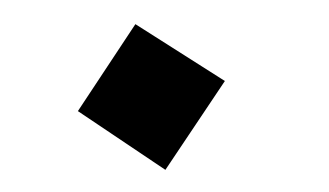

<svg xmlns="http://www.w3.org/2000/svg" viewBox="-35 -538 766 447"><g transform="rotate(-5 347.5 -315.0)"><path d="M335 -143 491 -337 295 -487 144 -297Z"/></g></svg>

Font: Iranian Sans Web
Style: Bold
Weight: 700
Designer: Hooman Mehr, Hadi Navid in Neviseh Pardaz Co. Ltd. (http://nevisa.com)
Foundry: http://font-store.ir
Version: 5.0.2 build 3/9/1393